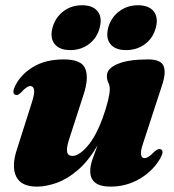

<svg xmlns="http://www.w3.org/2000/svg" viewBox="-20 -699 664 732"><path d="M593 -130Q606.5 -124 592.5 -98Q565.5 -49 514.2 -18.2Q463 12.5 401 12.5Q324 12.5 324 -47Q324 -67.5 333 -93.2Q342 -119 352 -145Q317.5 -85.5 277.2 -51Q237 -16.5 196.5 -2Q156 12.5 121 12.5Q60 12.5 41.5 -26.5Q23 -65.5 45 -131L101 -307Q113 -344 109.8 -357.5Q106.5 -371 96 -371Q82 -371 61 -347Q52.5 -339 47.8 -337.2Q43 -335.5 38 -337.5Q24 -343.5 38.5 -373Q60 -416 107 -444.2Q154 -472.5 223.5 -472.5Q291 -472.5 305.2 -437Q319.5 -401.5 298.5 -338L245 -172.5Q232.5 -135.5 235.8 -120Q239 -104.5 257 -104.5Q280.5 -104.5 312.8 -141Q345 -177.5 371.5 -249.5Q384 -284 391.2 -313.2Q398.5 -342.5 398.5 -359Q398.5 -373.5 393 -384.2Q387.5 -395 387.5 -409.5Q387.5 -438 428.5 -455.2Q469.5 -472.5 544.5 -472.5Q593.5 -472.5 603.8 -447Q614 -421.5 597.5 -373L526 -154Q515 -122.5 517.8 -109.2Q520.5 -96 530.5 -96Q538 -96 546.5 -101.5Q555 -107 570 -122Q583.5 -133.5 593 -130ZM248 -508Q207 -508 188.5 -531Q170 -554 180 -593Q191 -632.5 221.5 -655.8Q252 -679 293 -679Q334 -679 352.2 -655.8Q370.5 -632.5 360 -593Q350 -554.5 319.5 -531.2Q289 -508 248 -508ZM460.5 -508Q419.5 -508 401 -531Q382.5 -554 392.5 -593Q403 -632 434 -655.5Q465 -679 505.5 -679Q547.5 -679 566 -655.8Q584.5 -632.5 574 -593Q564 -554.5 533.2 -531.2Q502.5 -508 460.5 -508Z"/></svg>

Font: Fraunces 72pt S000 Black
Style: Italic
Weight: 900
Italic angle: -16°
Version: Version 1.000; ttfautohint (v1.8.3)